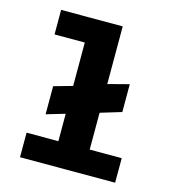

<svg xmlns="http://www.w3.org/2000/svg" viewBox="-102 -760 767 846"><g transform="rotate(15 281.5 -337.0)"><path d="M66 0H500V-112H354V-280L450 -309V-436L354 -411V-674H73V-562H211V-364L126 -340V-212L211 -237V-112H66Z"/></g></svg>

Font: Inconsolata SemiExpanded Black
Style: Regular
Weight: 900
Width: 6
Monospace: yes
Designer: Raph Levien, Cyreal, Brenton Simpson
Foundry: Raph Levien, Cyreal, Google
Version: Version 3.100